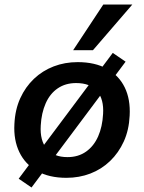

<svg xmlns="http://www.w3.org/2000/svg" viewBox="-20 -780 640 853"><path d="M275 10Q198 10 145 -20Q92 -50 66 -104Q40 -158 44 -229Q47 -293 70 -343.5Q93 -394 131 -430Q169 -466 218.5 -485Q268 -504 325 -504Q402 -504 455 -474.5Q508 -445 534 -392Q560 -339 556 -266Q553 -202 530 -151.5Q507 -101 469 -64.5Q431 -28 381.5 -9Q332 10 275 10ZM280 -82Q328 -82 362.5 -106.5Q397 -131 416 -174Q435 -217 438 -274Q442 -339 411.5 -375Q381 -411 318 -411Q271 -411 236.5 -387.5Q202 -364 183 -321Q164 -278 161 -222Q157 -155 188 -118.5Q219 -82 280 -82ZM120 53 63 14 481 -545 538 -506ZM305 -557 439 -760H568L393 -557Z"/></svg>

Font: Nunito Sans 10pt
Style: Bold Italic
Weight: 700
Italic angle: -9°
Designer: Vernon Adams
Foundry: Vernon Adams
Version: Version 3.101;gftools[0.9.27]